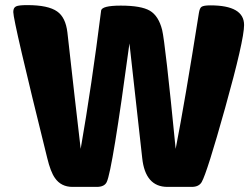

<svg xmlns="http://www.w3.org/2000/svg" viewBox="-20 -732 986 752"><path d="M759 -681Q762 -700 769 -705Q777 -711 804 -711Q936 -711 936 -634Q936 -575 862 -310Q791 -56 770 -19Q759 0 731 0H636Q549 0 537 -113L487 -562Q420 -64 398 -19Q389 0 359 0H264Q219 0 195 -35Q178 -59 165 -113Q32 -649 32 -685Q32 -702 43 -707Q53 -712 87 -712Q169 -712 204 -687Q237 -664 244 -605Q274 -336 296 -149Q339 -396 376 -690Q378 -710 453 -710Q533 -710 567 -690Q601 -670 615 -615Q627 -566 668 -149Q704 -333 759 -681Z"/></svg>

Font: PoetsenOne
Style: Regular
Weight: 400
Designer: Rodrigo Fuenzalida, Pablo Impallari
Foundry: Pablo Impallari, Rodrigo Fuenzalida
Version: Version 1.000